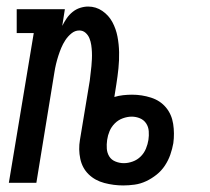

<svg xmlns="http://www.w3.org/2000/svg" viewBox="-20 -558 640 586"><path d="M356 8Q327 8 298.5 0.5Q270 -7 250.5 -26Q231 -45 225 -73.5Q219 -102 224 -131L254 -312Q255 -323 256.5 -334Q258 -345 259 -356Q260 -367 260.5 -378Q261 -389 260.5 -399.5Q260 -410 258.5 -420.5Q257 -431 253 -441Q249 -451 241 -458Q233 -465 222 -465Q209 -465 198 -456Q187 -447 179.5 -435.5Q172 -424 167 -412Q162 -400 158 -387.5Q154 -375 151 -362.5Q148 -350 146 -337L91 0H7L83 -457H31V-530H178L170 -479Q176 -491 183.5 -502Q191 -513 201.5 -521.5Q212 -530 224.5 -534Q237 -538 249 -538Q273 -538 292.5 -524.5Q312 -511 323 -490.5Q334 -470 338.5 -446.5Q343 -423 343.5 -398.5Q344 -374 341.5 -349.5Q339 -325 335 -300L329 -262Q342 -266 356 -267.5Q370 -269 383 -269Q413 -269 441 -260Q469 -251 486.5 -230Q504 -209 508.5 -180Q513 -151 509 -121Q506 -104 500 -86.5Q494 -69 483.5 -53Q473 -37 458 -25Q443 -13 426 -5Q409 3 391 5.5Q373 8 356 8ZM358 -60Q371 -60 385 -65Q399 -70 409.5 -80.5Q420 -91 425.5 -104.5Q431 -118 433 -131Q435 -144 434 -157.5Q433 -171 426 -181.5Q419 -192 407 -197Q395 -202 382 -202Q369 -202 355 -197Q341 -192 330.5 -181.5Q320 -171 314.5 -158Q309 -145 307 -131Q305 -117 306 -104Q307 -91 313.5 -80.5Q320 -70 332.5 -65Q345 -60 358 -60Z"/></svg>

Font: Iosevka Slab Extended
Style: Italic
Weight: 400
Width: 7
Italic angle: -9°
Monospace: yes
Designer: Belleve Invis
Foundry: Belleve Invis
Version: Version 11.1.0; ttfautohint (v1.8.3)